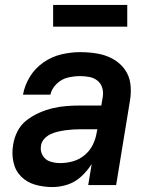

<svg xmlns="http://www.w3.org/2000/svg" viewBox="-20 -749 616 777"><path d="M192 8Q223 8 253.5 -2Q284 -12 308.5 -34.5Q333 -57 351 -85L337 0H450L506 -342Q512 -377 507.5 -410.5Q503 -444 483.5 -470Q464 -496 435 -511.5Q406 -527 372.5 -532.5Q339 -538 304 -538Q267 -538 228.5 -529Q190 -520 156 -496.5Q122 -473 101 -438.5Q80 -404 73 -366H184Q189 -390 209 -409.5Q229 -429 254.5 -435Q280 -441 304 -441Q323 -441 341.5 -437.5Q360 -434 374 -423Q388 -412 393.5 -394.5Q399 -377 396 -358L390 -322H307Q279 -322 251 -320Q223 -318 195 -311.5Q167 -305 139.5 -293Q112 -281 88 -262.5Q64 -244 50.5 -217Q37 -190 33 -162Q27 -127 34.5 -92.5Q42 -58 65.5 -34.5Q89 -11 122.5 -1.5Q156 8 192 8ZM223 -89Q202 -89 182.5 -95.5Q163 -102 152.5 -120Q142 -138 146 -160Q148 -175 159.5 -187.5Q171 -200 185.5 -206.5Q200 -213 215.5 -216.5Q231 -220 246 -222Q261 -224 276.5 -225Q292 -226 307 -226H374L371 -211Q367 -186 355 -162Q343 -138 321.5 -120.5Q300 -103 274.5 -96Q249 -89 223 -89ZM195 -641H495V-729H195Z"/></svg>

Font: Iosevka Sparkle SmBdObl
Style: Regular
Weight: 600
Italic angle: -9°
Designer: Belleve Invis
Foundry: Belleve Invis
Version: Version 4.5.0; ttfautohint (v1.8.3)